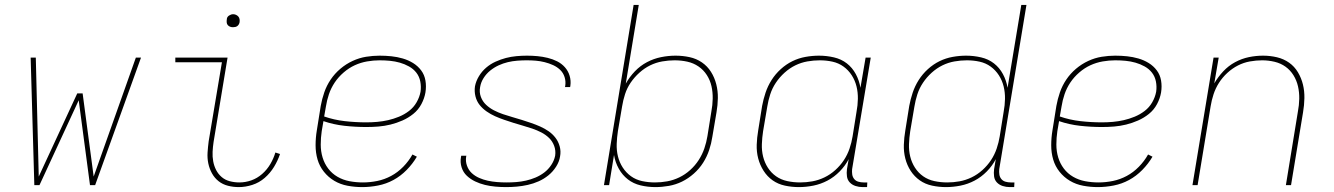

<svg xmlns="http://www.w3.org/2000/svg" viewBox="-20 -755 5440 783"><path d="M120 0 105 -520H126L138 -35L295 -374H317L362 -35L534 -520H555L368 0H347L301 -346L141 0Z M954 8Q931 8 909.5 2.5Q888 -3 871.5 -16Q855 -29 844.5 -48Q834 -67 829.5 -88.5Q825 -110 826.5 -133Q828 -156 831 -179L885 -501H695V-520H908L851 -176Q848 -156 847 -136Q846 -116 849.5 -97Q853 -78 861.5 -61.5Q870 -45 884 -33Q898 -21 917 -16Q936 -11 956 -11Q981 -11 1005 -19.5Q1029 -28 1049 -45.5Q1069 -63 1082.5 -86Q1096 -109 1103 -133L1122 -127Q1113 -100 1097.5 -74.5Q1082 -49 1059.5 -29.5Q1037 -10 1009 -1Q981 8 954 8ZM930 -644Q924 -644 918.5 -646Q913 -648 909 -652.5Q905 -657 904.5 -663.5Q904 -670 905 -676Q905 -681 907.5 -685Q910 -689 914 -691.5Q918 -694 922 -695.5Q926 -697 931 -697Q937 -697 942.5 -694.5Q948 -692 952 -687.5Q956 -683 957 -676.5Q958 -670 957 -664Q956 -659 953.5 -655Q951 -651 947.5 -648.5Q944 -646 939.5 -645Q935 -644 930 -644Z M1457 8Q1427 8 1397.5 2.5Q1368 -3 1343.5 -17.5Q1319 -32 1301 -54.5Q1283 -77 1275 -104.5Q1267 -132 1267 -162.5Q1267 -193 1272 -223L1288 -323Q1293 -351 1302.5 -378.5Q1312 -406 1328.5 -430.5Q1345 -455 1368 -474.5Q1391 -494 1418 -506.5Q1445 -519 1473 -523.5Q1501 -528 1528 -528Q1553 -528 1576.5 -525.5Q1600 -523 1622.5 -516.5Q1645 -510 1664.5 -498Q1684 -486 1697.5 -468Q1711 -450 1715 -426.5Q1719 -403 1715 -378Q1711 -354 1698.5 -330.5Q1686 -307 1665.5 -290.5Q1645 -274 1621 -263.5Q1597 -253 1572.5 -247Q1548 -241 1523.5 -239Q1499 -237 1474 -237Q1429 -237 1384.5 -242Q1340 -247 1299 -261L1292 -220Q1288 -193 1288 -165.5Q1288 -138 1295.5 -113Q1303 -88 1318.5 -67.5Q1334 -47 1356.5 -34Q1379 -21 1405.5 -16Q1432 -11 1460 -11Q1489 -11 1518.5 -17Q1548 -23 1575 -37.5Q1602 -52 1624.5 -75Q1647 -98 1662 -125L1680 -116Q1663 -87 1638.5 -62Q1614 -37 1584.5 -21Q1555 -5 1522 1.5Q1489 8 1457 8ZM1474 -256Q1496 -256 1518.5 -258Q1541 -260 1563 -265Q1585 -270 1607 -279Q1629 -288 1648 -302.5Q1667 -317 1679 -338Q1691 -359 1695 -381Q1698 -402 1694 -422.5Q1690 -443 1678 -458.5Q1666 -474 1648 -484Q1630 -494 1610.5 -499.5Q1591 -505 1570.5 -507Q1550 -509 1528 -509Q1503 -509 1477 -504.5Q1451 -500 1427 -489Q1403 -478 1381.5 -459.5Q1360 -441 1345 -418.5Q1330 -396 1321.5 -371Q1313 -346 1309 -320L1302 -280Q1342 -266 1386 -261Q1430 -256 1474 -256Z M2044 8Q2022 8 2000 6Q1978 4 1957.5 -1Q1937 -6 1918 -15Q1899 -24 1884 -38Q1869 -52 1862.5 -72.5Q1856 -93 1860 -115L1861 -120H1882L1881 -116Q1878 -97 1884.5 -79Q1891 -61 1904 -49Q1917 -37 1934 -29.5Q1951 -22 1969.5 -18Q1988 -14 2007.5 -12.5Q2027 -11 2046 -11Q2066 -11 2085.5 -12.5Q2105 -14 2125 -18.5Q2145 -23 2164 -31Q2183 -39 2199.5 -51.5Q2216 -64 2228 -82Q2240 -100 2244 -120Q2247 -141 2240 -160Q2233 -179 2219 -192.5Q2205 -206 2187.5 -215Q2170 -224 2151 -230.5Q2132 -237 2112.5 -242.5Q2093 -248 2074 -254Q2055 -260 2036 -266.5Q2017 -273 1999 -281Q1981 -289 1964.5 -300.5Q1948 -312 1936 -327Q1924 -342 1919 -362Q1914 -382 1917 -403Q1921 -424 1933 -444Q1945 -464 1962.5 -479Q1980 -494 2001 -503.5Q2022 -513 2043 -518.5Q2064 -524 2086 -526Q2108 -528 2129 -528Q2151 -528 2172 -526Q2193 -524 2213.5 -519Q2234 -514 2252 -505Q2270 -496 2283.5 -481Q2297 -466 2303 -446Q2309 -426 2306 -405L2305 -400H2284L2285 -404Q2288 -423 2282.5 -440.5Q2277 -458 2264.5 -470Q2252 -482 2235.5 -489.5Q2219 -497 2201 -501.5Q2183 -506 2165 -507.5Q2147 -509 2128 -509Q2109 -509 2089.5 -507.5Q2070 -506 2051 -501.5Q2032 -497 2013.5 -488.5Q1995 -480 1979 -467Q1963 -454 1952 -436.5Q1941 -419 1938 -400Q1934 -379 1941 -360Q1948 -341 1962.5 -327.5Q1977 -314 1994.5 -305Q2012 -296 2031 -289.5Q2050 -283 2069.5 -277.5Q2089 -272 2108 -266Q2127 -260 2146 -253.5Q2165 -247 2183 -239Q2201 -231 2217 -220Q2233 -209 2245 -193.5Q2257 -178 2262.5 -158Q2268 -138 2264 -117Q2261 -96 2248 -75.5Q2235 -55 2216.5 -40Q2198 -25 2176.5 -15.5Q2155 -6 2132.5 -1Q2110 4 2088 6Q2066 8 2044 8Z M2653 8Q2622 8 2592.5 1Q2563 -6 2540.5 -23.5Q2518 -41 2503.5 -67Q2489 -93 2484 -123L2464 0H2443L2564 -735H2585L2532 -414Q2547 -441 2569 -464Q2591 -487 2618.5 -501.5Q2646 -516 2676 -522Q2706 -528 2735 -528Q2764 -528 2792 -522Q2820 -516 2842.5 -500.5Q2865 -485 2879.5 -462Q2894 -439 2901 -411.5Q2908 -384 2907.5 -355Q2907 -326 2902 -297L2885 -197Q2881 -170 2872 -143Q2863 -116 2847.5 -91.5Q2832 -67 2809.5 -47Q2787 -27 2761.5 -14.5Q2736 -2 2708 3Q2680 8 2653 8ZM2651 -11Q2676 -11 2701 -15.5Q2726 -20 2750 -31.5Q2774 -43 2794.5 -61.5Q2815 -80 2829.5 -102.5Q2844 -125 2852.5 -150Q2861 -175 2865 -200L2881 -300Q2886 -326 2886.5 -352.5Q2887 -379 2881.5 -403.5Q2876 -428 2862.5 -449Q2849 -470 2828.5 -484Q2808 -498 2783 -503.5Q2758 -509 2731 -509Q2706 -509 2680.5 -504.5Q2655 -500 2631.5 -488.5Q2608 -477 2587.5 -458.5Q2567 -440 2552 -418Q2537 -396 2529 -371Q2521 -346 2517 -321L2500 -221Q2496 -195 2495 -168.5Q2494 -142 2500 -117.5Q2506 -93 2519.5 -72Q2533 -51 2553 -36.5Q2573 -22 2598.5 -16.5Q2624 -11 2651 -11Z M3238 8Q3209 8 3181 2Q3153 -4 3131 -19.5Q3109 -35 3094 -58.5Q3079 -82 3072 -109Q3065 -136 3066 -165Q3067 -194 3072 -223L3088 -323Q3093 -350 3102 -377Q3111 -404 3126.5 -428.5Q3142 -453 3164 -473Q3186 -493 3211.5 -505.5Q3237 -518 3265 -523Q3293 -528 3320 -528Q3351 -528 3381 -521Q3411 -514 3433.5 -496.5Q3456 -479 3470 -453Q3484 -427 3489 -397L3510 -520H3531L3455 -65Q3454 -54 3455.5 -43.5Q3457 -33 3463.5 -25Q3470 -17 3480.5 -14Q3491 -11 3502 -11H3517L3516 8H3498Q3483 8 3469 3.5Q3455 -1 3445.5 -11Q3436 -21 3434 -35.5Q3432 -50 3434 -65L3441 -106Q3427 -79 3404.5 -56Q3382 -33 3354.5 -18.5Q3327 -4 3297 2Q3267 8 3238 8ZM3243 -11Q3268 -11 3293 -15.5Q3318 -20 3342 -31.5Q3366 -43 3386.5 -61.5Q3407 -80 3421.5 -102Q3436 -124 3444.5 -149Q3453 -174 3457 -199L3473 -299Q3478 -325 3478.5 -351.5Q3479 -378 3473 -402.5Q3467 -427 3453.5 -448Q3440 -469 3420 -483.5Q3400 -498 3375 -503.5Q3350 -509 3323 -509Q3298 -509 3272.5 -504.5Q3247 -500 3223.5 -488.5Q3200 -477 3179.5 -458.5Q3159 -440 3144 -417.5Q3129 -395 3121 -370Q3113 -345 3109 -320L3092 -220Q3088 -194 3087 -167.5Q3086 -141 3092 -116.5Q3098 -92 3111.5 -71Q3125 -50 3145 -36Q3165 -22 3190.5 -16.5Q3216 -11 3243 -11Z M3838 8Q3809 8 3781 2Q3753 -4 3731 -19.5Q3709 -35 3694 -58Q3679 -81 3672 -108.5Q3665 -136 3666 -165Q3667 -194 3672 -223L3688 -323Q3693 -350 3702 -377Q3711 -404 3726.5 -428.5Q3742 -453 3764 -473Q3786 -493 3811.5 -505.5Q3837 -518 3865 -523Q3893 -528 3920 -528Q3951 -528 3981 -521Q4011 -514 4033.5 -496.5Q4056 -479 4070 -453Q4084 -427 4089 -397L4145 -735H4166L4055 -65Q4054 -54 4055.5 -43.5Q4057 -33 4063.5 -25Q4070 -17 4080.5 -14Q4091 -11 4102 -11H4117L4116 8H4098Q4083 8 4069 3.5Q4055 -1 4045.5 -11Q4036 -21 4034 -35.5Q4032 -50 4034 -65L4041 -106Q4027 -79 4004.5 -56Q3982 -33 3954.5 -18.5Q3927 -4 3897 2Q3867 8 3838 8ZM3843 -11Q3868 -11 3893 -15.5Q3918 -20 3942 -31.5Q3966 -43 3986.5 -61.5Q4007 -80 4021.5 -102Q4036 -124 4044.5 -149Q4053 -174 4057 -199L4073 -299Q4078 -325 4078.5 -351.5Q4079 -378 4073 -402.5Q4067 -427 4053.5 -448Q4040 -469 4020 -483.5Q4000 -498 3975 -503.5Q3950 -509 3923 -509Q3898 -509 3872.5 -504.5Q3847 -500 3823.5 -488.5Q3800 -477 3779.5 -458.5Q3759 -440 3744 -417.5Q3729 -395 3721 -370Q3713 -345 3709 -320L3692 -220Q3688 -194 3687 -167.5Q3686 -141 3692 -116.5Q3698 -92 3711.5 -71Q3725 -50 3745 -36Q3765 -22 3790.5 -16.5Q3816 -11 3843 -11Z M4457 8Q4427 8 4397.5 2.5Q4368 -3 4343.5 -17.5Q4319 -32 4301 -54.5Q4283 -77 4275 -104.5Q4267 -132 4267 -162.5Q4267 -193 4272 -223L4288 -323Q4293 -351 4302.5 -378.5Q4312 -406 4328.5 -430.5Q4345 -455 4368 -474.5Q4391 -494 4418 -506.5Q4445 -519 4473 -523.5Q4501 -528 4528 -528Q4553 -528 4576.5 -525.5Q4600 -523 4622.5 -516.5Q4645 -510 4664.5 -498Q4684 -486 4697.5 -468Q4711 -450 4715 -426.5Q4719 -403 4715 -378Q4711 -354 4698.5 -330.5Q4686 -307 4665.5 -290.5Q4645 -274 4621 -263.5Q4597 -253 4572.5 -247Q4548 -241 4523.5 -239Q4499 -237 4474 -237Q4429 -237 4384.5 -242Q4340 -247 4299 -261L4292 -220Q4288 -193 4288 -165.5Q4288 -138 4295.5 -113Q4303 -88 4318.5 -67.5Q4334 -47 4356.5 -34Q4379 -21 4405.5 -16Q4432 -11 4460 -11Q4489 -11 4518.5 -17Q4548 -23 4575 -37.5Q4602 -52 4624.5 -75Q4647 -98 4662 -125L4680 -116Q4663 -87 4638.5 -62Q4614 -37 4584.5 -21Q4555 -5 4522 1.5Q4489 8 4457 8ZM4474 -256Q4496 -256 4518.5 -258Q4541 -260 4563 -265Q4585 -270 4607 -279Q4629 -288 4648 -302.5Q4667 -317 4679 -338Q4691 -359 4695 -381Q4698 -402 4694 -422.5Q4690 -443 4678 -458.5Q4666 -474 4648 -484Q4630 -494 4610.5 -499.5Q4591 -505 4570.5 -507Q4550 -509 4528 -509Q4503 -509 4477 -504.5Q4451 -500 4427 -489Q4403 -478 4381.5 -459.5Q4360 -441 4345 -418.5Q4330 -396 4321.5 -371Q4313 -346 4309 -320L4302 -280Q4342 -266 4386 -261Q4430 -256 4474 -256Z M4843 0 4929 -520H4950L4932 -415Q4947 -441 4968.5 -464Q4990 -487 5017 -501.5Q5044 -516 5073 -522Q5102 -528 5131 -528Q5160 -528 5187.5 -521.5Q5215 -515 5237 -499.5Q5259 -484 5273 -460.5Q5287 -437 5293.5 -410.5Q5300 -384 5299.5 -355Q5299 -326 5294 -297L5245 0H5224L5273 -300Q5278 -326 5278.5 -352Q5279 -378 5273.5 -402.5Q5268 -427 5255 -448Q5242 -469 5222.5 -483Q5203 -497 5178 -503Q5153 -509 5127 -509Q5103 -509 5077.5 -504.5Q5052 -500 5028.5 -488Q5005 -476 4985 -457.5Q4965 -439 4951 -417Q4937 -395 4929 -370.5Q4921 -346 4917 -321L4864 0Z"/></svg>

Font: Iosevka Thin Extended
Style: Italic
Weight: 100
Width: 7
Italic angle: -9°
Monospace: yes
Designer: Belleve Invis
Foundry: Belleve Invis
Version: Version 32.5.0; ttfautohint (v1.8.4)